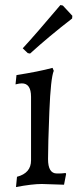

<svg xmlns="http://www.w3.org/2000/svg" viewBox="-20 -735 322 767"><path d="M217.8 -42Q227.5 -42 242.2 -43.9L244.1 -40L235.8 2.9L147 0Q108.4 0 43.9 12.2L47.9 -28.8Q104 -43.5 104 -94.2V-348.1Q104 -402.3 66.9 -401.9Q57.6 -401.9 42 -397.9L45.9 -435.1Q133.3 -448.7 189.9 -463.9L194.8 -452.1Q182.6 -423.8 177.2 -290Q171.9 -157.2 171.9 -99.6Q171.9 -42 207 -42ZM70.8 -542Q120.6 -595.7 221.2 -714.8L231 -712.9L269 -671.9L268.1 -661.1Q175.3 -589.4 100.1 -521L90.8 -522.9Z"/></svg>

Font: Alegreya-Regular
Style: Regular
Weight: 400
Designer: Juan Pablo del Peral
Foundry: Juan Pablo del Peral
Version: Version 1.003